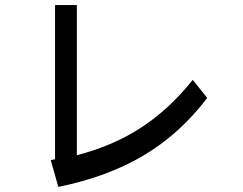

<svg xmlns="http://www.w3.org/2000/svg" viewBox="-20 -671 960 757"><path d="M797 -285Q691 -145 548.5 -59.5Q406 26 210 66L180 -40L197 -43V-651H283V-59Q426 -96 536.5 -168Q647 -240 740 -356Z"/></svg>

Font: LINE Seed Sans KR Regular
Style: Regular
Weight: 400
Designer: LINE VX Design & Sandoll Inc & Dalton Maag Ltd
Foundry: Sandoll Inc.
Version: Version 1.000